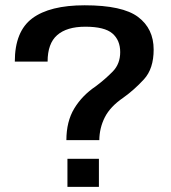

<svg xmlns="http://www.w3.org/2000/svg" viewBox="-20 -700 646 726"><path d="M231 -170H355.5Q356 -216.5 376.5 -256.8Q397 -297 446 -330.5Q487.5 -360 524.2 -400Q561 -440 561 -512.5Q561 -591.5 502.2 -635.8Q443.5 -680 300 -680Q168.5 -680 102.2 -630.8Q36 -581.5 36 -467H160Q160 -535.5 196.2 -567.2Q232.5 -599 302.5 -599Q375.5 -599 405 -573.5Q434.5 -548 434.5 -503Q434.5 -458.5 406.5 -429.8Q378.5 -401 342.5 -374Q290.5 -339 260.8 -289.8Q231 -240.5 231 -170ZM235 -99.5V6.5H354V-99.5Z"/></svg>

Font: Anybody SemiExpanded Medium
Style: Regular
Weight: 500
Width: 6
Version: Version 1.113;gftools[0.9.25]